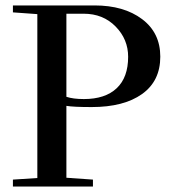

<svg xmlns="http://www.w3.org/2000/svg" viewBox="-20 -683 622 703"><path d="M27.3 0V-25.4L116.7 -31.2V-631.3L27.3 -637.7V-663.1H326.2Q433.6 -663.1 500.2 -613Q566.9 -563 566.9 -475.6Q566.9 -386.2 500 -338.6Q433.1 -291 315.9 -291Q248.5 -291 223.1 -295.4V-32.2L320.3 -25.4V0ZM287.1 -320.3Q365.2 -320.3 407.2 -359.9Q449.2 -399.4 449.2 -475.1Q449.2 -539.1 403.3 -585.9Q357.4 -632.8 286.1 -632.8H223.1V-328.6Q247.6 -320.3 287.1 -320.3Z"/></svg>

Font: Elstob 18pt Medium
Style: Regular
Weight: 500
Designer: Peter S. Baker
Version: Version 1.015